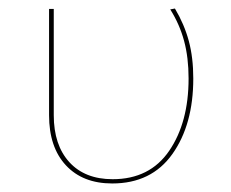

<svg xmlns="http://www.w3.org/2000/svg" viewBox="-20 -427 541 450"><path d="M95 -157V-406H106V-157Q106 -87 142.5 -47Q179 -7 244 -7Q331 -7 376.5 -73.5Q422 -140 422 -243Q422 -292 411.5 -331Q401 -370 379 -405L390 -407Q412 -370 422.5 -331Q433 -292 433 -243Q433 -135 384 -66Q335 3 243 3Q174 3 134.5 -39.5Q95 -82 95 -157Z"/></svg>

Font: Ysabeau Infant Hairline
Style: Regular
Weight: 100
Designer: Christian Thalmann (Catharsis Fonts)
Version: Version 0.003